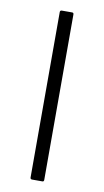

<svg xmlns="http://www.w3.org/2000/svg" viewBox="-78 -694 398 733"><g transform="rotate(10 121.0 -327.5)"><path d="M101 0Q94 0 94 -7V-648Q94 -655 101 -655H141Q147 -655 147 -648V-7Q147 0 141 0Z"/></g></svg>

Font: Sofia Sans Light
Style: Regular
Weight: 300
Designer: Botio Nikoltchev, Ani Petrova
Foundry: lettersoup
Version: Version 4.100; ttfautohint (v1.8.3)